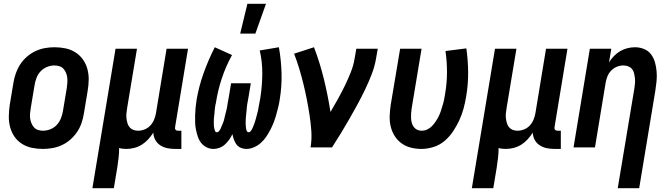

<svg xmlns="http://www.w3.org/2000/svg" viewBox="-20 -777 3540 1012"><path d="M206 8Q176 8 147.5 2Q119 -4 95.5 -19Q72 -34 56.5 -56.5Q41 -79 33.5 -106.5Q26 -134 26.5 -163.5Q27 -193 31 -222L51 -342Q55 -367 64 -392Q73 -417 87.5 -439Q102 -461 123 -479Q144 -497 168 -508Q192 -519 217 -523.5Q242 -528 267 -528Q297 -528 325.5 -522Q354 -516 377.5 -501Q401 -486 417 -463.5Q433 -441 440.5 -413.5Q448 -386 447.5 -356.5Q447 -327 442 -298L422 -178Q418 -153 409.5 -128Q401 -103 386 -81Q371 -59 350.5 -41Q330 -23 306 -12Q282 -1 256.5 3.5Q231 8 206 8ZM207 -88Q226 -88 246 -96Q266 -104 280 -119.5Q294 -135 301.5 -154.5Q309 -174 312 -193L332 -313Q334 -327 335 -341Q336 -355 334.5 -368Q333 -381 328 -393Q323 -405 314.5 -414.5Q306 -424 293 -428Q280 -432 266 -432Q247 -432 227.5 -424Q208 -416 193.5 -400.5Q179 -385 172 -365.5Q165 -346 162 -327L142 -207Q140 -193 138.5 -179Q137 -165 139 -152Q141 -139 146 -127Q151 -115 159.5 -105.5Q168 -96 180.5 -92Q193 -88 207 -88Z M467 215 589 -520H702L650 -207Q648 -193 646.5 -180Q645 -167 646.5 -154Q648 -141 651.5 -128.5Q655 -116 663 -106.5Q671 -97 682.5 -92.5Q694 -88 708 -88Q725 -88 742.5 -95Q760 -102 772.5 -115.5Q785 -129 792 -146Q799 -163 802 -180L858 -520H971L903 -108Q902 -104 902.5 -100Q903 -96 905.5 -93Q908 -90 911.5 -89Q915 -88 919 -88H936V8H903Q882 8 862 4Q842 0 825 -11Q808 -22 798.5 -39.5Q789 -57 788 -78Q776 -59 761 -42.5Q746 -26 727.5 -14.5Q709 -3 688 2.5Q667 8 646 8Q636 8 627 7Q618 6 608 3Q608 29 605 55Q602 81 598 107L580 215Z M1246 -600 1284 -757H1382L1326 -600ZM1106 8Q1086 8 1069 -0.5Q1052 -9 1040.5 -23.5Q1029 -38 1023 -56Q1017 -74 1013 -93Q1009 -112 1008.5 -131.5Q1008 -151 1008.5 -170.5Q1009 -190 1011 -210Q1013 -230 1016 -250Q1028 -321 1053 -391Q1078 -461 1112 -528L1203 -487Q1170 -427 1149 -363.5Q1128 -300 1118 -235Q1116 -228 1115 -221.5Q1114 -215 1113 -208Q1112 -201 1111.5 -194Q1111 -187 1110.5 -180.5Q1110 -174 1109 -167Q1108 -160 1107.5 -153Q1107 -146 1107 -139.5Q1107 -133 1107 -126Q1107 -119 1107.5 -112.5Q1108 -106 1109.5 -99.5Q1111 -93 1113.5 -86.5Q1116 -80 1123 -80Q1130 -80 1135 -86.5Q1140 -93 1143 -99.5Q1146 -106 1148.5 -112.5Q1151 -119 1154 -125.5Q1157 -132 1159 -138.5Q1161 -145 1162.5 -152Q1164 -159 1165.5 -165.5Q1167 -172 1169 -179Q1171 -186 1172.5 -192.5Q1174 -199 1175.5 -206Q1177 -213 1178 -219.5Q1179 -226 1180 -233Q1181 -240 1182.5 -246.5Q1184 -253 1185 -260L1198 -338H1302L1289 -260Q1288 -253 1286.5 -246.5Q1285 -240 1284 -233Q1283 -226 1282 -219.5Q1281 -213 1280.5 -206Q1280 -199 1279.5 -192.5Q1279 -186 1278 -179Q1277 -172 1276.5 -165.5Q1276 -159 1275.5 -152Q1275 -145 1275 -138.5Q1275 -132 1275 -125.5Q1275 -119 1275.5 -112.5Q1276 -106 1277 -99.5Q1278 -93 1281 -86.5Q1284 -80 1290 -80Q1297 -80 1302 -86.5Q1307 -93 1310 -99.5Q1313 -106 1315.5 -112.5Q1318 -119 1320.5 -125.5Q1323 -132 1325 -139Q1327 -146 1329 -152.5Q1331 -159 1332.5 -166Q1334 -173 1336 -179.5Q1338 -186 1339.5 -193Q1341 -200 1342 -206.5Q1343 -213 1344.5 -220Q1346 -227 1347 -233.5Q1348 -240 1349.5 -247Q1351 -254 1352 -260Q1362 -324 1362.5 -388Q1363 -452 1349 -511L1450 -528Q1462 -461 1464 -391Q1466 -321 1454 -250Q1451 -230 1446 -210Q1441 -190 1435.5 -170.5Q1430 -151 1422.5 -131.5Q1415 -112 1405 -93Q1395 -74 1383 -56Q1371 -38 1354.5 -23.5Q1338 -9 1318 -0.5Q1298 8 1278 8Q1263 8 1249 2Q1235 -4 1226.5 -15.5Q1218 -27 1213 -41Q1208 -55 1205 -70Q1198 -55 1188 -41Q1178 -27 1165.5 -15.5Q1153 -4 1137 2Q1121 8 1106 8Z M1617 0Q1624 -44 1621 -86.5Q1618 -129 1611.5 -171Q1605 -213 1597 -254Q1589 -295 1579 -335.5Q1569 -376 1557 -416Q1545 -456 1530 -494L1635 -528Q1666 -447 1687 -361Q1708 -275 1722 -187Q1742 -221 1761 -255Q1780 -289 1797 -324Q1814 -359 1828.5 -395Q1843 -431 1849 -468L1858 -520H1971L1962 -468Q1955 -427 1939.5 -386.5Q1924 -346 1905 -306.5Q1886 -267 1865 -228Q1844 -189 1822 -151Q1800 -113 1777 -75Q1754 -37 1730 0Z M2201 8Q2172 8 2145 1Q2118 -6 2096.5 -21.5Q2075 -37 2060.5 -60Q2046 -83 2039.5 -109.5Q2033 -136 2034 -165Q2035 -194 2039 -222L2089 -520H2202L2150 -207Q2148 -194 2147 -181Q2146 -168 2146.5 -155.5Q2147 -143 2150 -131Q2153 -119 2160 -109Q2167 -99 2178 -93.5Q2189 -88 2202 -88Q2217 -88 2231.5 -94.5Q2246 -101 2257 -112.5Q2268 -124 2277 -137.5Q2286 -151 2293 -165.5Q2300 -180 2304.5 -194.5Q2309 -209 2313.5 -223.5Q2318 -238 2321 -253Q2324 -268 2326 -282Q2336 -340 2336 -397Q2336 -454 2328 -508L2438 -522Q2447 -460 2447.5 -396.5Q2448 -333 2437 -268Q2432 -237 2423.5 -205.5Q2415 -174 2401 -143.5Q2387 -113 2368 -84.5Q2349 -56 2323 -34Q2297 -12 2264.5 -2Q2232 8 2201 8Z M2467 215 2589 -520H2702L2650 -207Q2648 -193 2646.5 -180Q2645 -167 2646.5 -154Q2648 -141 2651.5 -128.5Q2655 -116 2663 -106.5Q2671 -97 2682.5 -92.5Q2694 -88 2708 -88Q2725 -88 2742.5 -95Q2760 -102 2772.5 -115.5Q2785 -129 2792 -146Q2799 -163 2802 -180L2858 -520H2971L2903 -108Q2902 -104 2902.5 -100Q2903 -96 2905.5 -93Q2908 -90 2911.5 -89Q2915 -88 2919 -88H2936V8H2903Q2882 8 2862 4Q2842 0 2825 -11Q2808 -22 2798.5 -39.5Q2789 -57 2788 -78Q2776 -59 2761 -42.5Q2746 -26 2727.5 -14.5Q2709 -3 2688 2.5Q2667 8 2646 8Q2636 8 2627 7Q2618 6 2608 3Q2608 29 2605 55Q2602 81 2598 107L2580 215Z M3236 215 3324 -313Q3326 -327 3327 -340Q3328 -353 3326.5 -366Q3325 -379 3322 -391.5Q3319 -404 3311 -413.5Q3303 -423 3291 -427.5Q3279 -432 3265 -432Q3248 -432 3231 -425Q3214 -418 3201 -404.5Q3188 -391 3181.5 -374Q3175 -357 3172 -340L3116 0H3003L3089 -520H3202L3190 -448Q3201 -466 3216 -481.5Q3231 -497 3249 -507.5Q3267 -518 3287 -523Q3307 -528 3327 -528Q3352 -528 3375 -518.5Q3398 -509 3412 -490Q3426 -471 3432.5 -447.5Q3439 -424 3441 -399Q3443 -374 3440.5 -348.5Q3438 -323 3434 -298L3349 215Z"/></svg>

Font: Iosevka SS18
Style: Bold Italic
Weight: 700
Italic angle: -9°
Monospace: yes
Designer: Belleve Invis
Foundry: Belleve Invis
Version: Version 25.1.1; ttfautohint (v1.8.4)